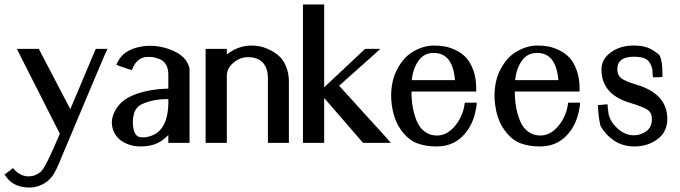

<svg xmlns="http://www.w3.org/2000/svg" viewBox="-76 -640 3047 860"><path d="M201 61Q176 125 159 148Q140 174 112 187Q84 200 57 200Q-13 200 -47 154L-51 148L-56 142L-50 138L-44 133L-28 121L-23 117L-18 113L-13 118L-9 123Q19 150 52 150Q82 150 107 129Q128 111 192 -41L10 -400L5 -411L0 -421H12H24H89H93H98L100 -417L102 -413L239 -151L349 -412L351 -416L353 -421H358H363H383H394H405L401 -411L396 -401Q361 -320 353 -300Q212 35 201 61Z M445 -350 448 -357 452 -364Q477 -415 549.5 -430Q622 -445 697 -414Q718 -405 733.5 -393Q749 -381 756 -371Q763 -361 767.5 -350Q772 -339 772.5 -334.5Q773 -330 773 -327V-105V-14V-7V0H765H758H693H686H678V-8V-15Q678 -18 678 -25Q678 -32 678 -35Q648 -5 619 5.5Q590 16 553 16Q518 16 490 3Q446 -16 431 -57Q416 -98 438 -141Q463 -192 527.5 -216.5Q592 -241 678 -243V-305Q678 -355 644 -373Q641 -375 636 -376Q623 -382 608.5 -384Q594 -386 577 -384.5Q560 -383 544.5 -371Q529 -359 520 -338L517 -332L514 -326L508 -328L501 -330L460 -344L453 -347ZM563 -175Q532 -162 523.5 -128.5Q515 -95 522 -62Q527 -40 538 -31.5Q549 -23 573 -25Q682 -38 678 -196Q614 -197 563 -175Z M940 -396Q991 -436 1051 -436Q1068 -436 1087 -432.5Q1106 -429 1130.5 -417.5Q1155 -406 1174 -389Q1193 -372 1205.5 -342Q1218 -312 1218 -273V-15V-8V0H1211H1203H1139H1131H1124V-8V-15V-289Q1124 -335 1101 -359.5Q1078 -384 1035 -384Q999 -384 969.5 -359Q940 -334 940 -301V-15V-8V0H932H925H860H852H845V-8V-15V-406V-414V-421H852H860H925H932H940V-414V-406Z M1613 -408 1600 -396 1443 -256 1654 -24 1664 -12 1675 0H1659H1643H1557H1554H1550L1548 -3L1546 -5L1376 -201V-15V-8V0H1368H1361H1296H1289H1281V-7V-15V-605V-612V-620H1288H1296H1361H1368H1376V-612V-605V-249L1555 -417L1557 -419L1559 -421H1562H1565H1590H1608H1627Z M1768 -281H1962Q1952 -403 1867 -403Q1823 -403 1798.5 -368Q1774 -333 1768 -281ZM2006 -180H2012H2018H2043H2051H2059V-172L2058 -164Q2057 -157 2055 -148Q2042 -76 1996 -30Q1950 16 1880 16Q1829 16 1790.5 1Q1752 -14 1720 -58Q1694 -94 1683.5 -143.5Q1673 -193 1677 -237Q1681 -281 1695 -313Q1724 -378 1771.5 -407Q1819 -436 1868 -436Q1893 -436 1916 -432Q1939 -428 1966 -415Q1993 -402 2012 -381.5Q2031 -361 2044 -325.5Q2057 -290 2057 -244V-237V-230H2050H2042H1767Q1767 -192 1773 -158.5Q1779 -125 1791.5 -96Q1804 -67 1827 -50Q1850 -33 1881 -33Q1922 -33 1955 -68Q1988 -103 2001 -153Q2001 -156 2004 -168L2005 -174Z M2231 -281H2425Q2415 -403 2330 -403Q2286 -403 2261.5 -368Q2237 -333 2231 -281ZM2469 -180H2475H2481H2506H2514H2522V-172L2521 -164Q2520 -157 2518 -148Q2505 -76 2459 -30Q2413 16 2343 16Q2292 16 2253.5 1Q2215 -14 2183 -58Q2157 -94 2146.5 -143.5Q2136 -193 2140 -237Q2144 -281 2158 -313Q2187 -378 2234.5 -407Q2282 -436 2331 -436Q2356 -436 2379 -432Q2402 -428 2429 -415Q2456 -402 2475 -381.5Q2494 -361 2507 -325.5Q2520 -290 2520 -244V-237V-230H2513H2505H2230Q2230 -192 2236 -158.5Q2242 -125 2254.5 -96Q2267 -67 2290 -50Q2313 -33 2344 -33Q2385 -33 2418 -68Q2451 -103 2464 -153Q2464 -156 2467 -168L2468 -174Z M2689 -330Q2689 -305 2705 -291Q2721 -277 2771 -262Q2913 -221 2913 -108Q2913 -49 2869 -16.5Q2825 16 2765 16Q2715 16 2676.5 -9Q2638 -34 2615 -74L2614 -75V-76L2613 -77V-79Q2604 -120 2603 -155V-162L2602 -169L2610 -170H2617Q2625 -171 2630 -172H2637L2645 -173L2646 -166V-158Q2647 -155 2647.5 -149.5Q2648 -144 2648.5 -140Q2649 -136 2649 -136Q2653 -100 2687.5 -67Q2722 -34 2764 -34Q2793 -34 2818.5 -52Q2844 -70 2844 -107Q2844 -135 2824 -148.5Q2804 -162 2744 -180Q2618 -218 2618 -329Q2618 -375 2660 -405.5Q2702 -436 2761 -436Q2801 -436 2825.5 -426.5Q2850 -417 2876 -395L2877 -394L2878 -392L2879 -391L2880 -389Q2892 -361 2891 -309V-302V-295H2883L2876 -294Q2868 -294 2863 -294H2856H2849L2848 -301L2847 -308Q2846 -324 2846 -329Q2839 -361 2820.5 -373.5Q2802 -386 2763 -386Q2689 -386 2689 -330Z"/></svg>

Font: Loyal Sans
Style: Boldv1
Weight: 700
Version: Version 001.000